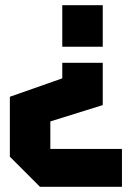

<svg xmlns="http://www.w3.org/2000/svg" viewBox="-20 -580 508 740"><path d="M376 -560V-400H220V-560ZM220 -338H376V-175L174 -112V-6H450V140H134L18 24V-207L220 -278Z"/></svg>

Font: Tektur SemiCondensed
Style: Bold
Weight: 700
Width: 4
Designer: Adam Jagosz
Foundry: Adam Jagosz
Version: Version 1.005;gftools[0.9.30]